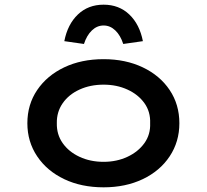

<svg xmlns="http://www.w3.org/2000/svg" viewBox="-20 -791 885 821"><path d="M423 10Q328 10 254.5 -25Q181 -60 139 -122.5Q97 -185 97 -264Q97 -344 139 -406Q181 -468 254.5 -503Q328 -538 423 -538Q517 -538 590.5 -503Q664 -468 705.5 -406Q747 -344 747 -264Q747 -185 705.5 -122.5Q664 -60 590.5 -25Q517 10 423 10ZM423 -99Q479 -99 525 -120.5Q571 -142 597.5 -179Q624 -216 622 -264Q624 -313 597.5 -350Q571 -387 525 -408Q479 -429 423 -429Q366 -429 320 -408Q274 -387 248 -349.5Q222 -312 223 -264Q222 -216 248 -179Q274 -142 320 -120.5Q366 -99 423 -99ZM339 -603 255 -615Q269 -687 313 -729Q357 -771 423 -771Q489 -771 533 -729Q577 -687 591 -615L507 -603Q495 -640 473 -661Q451 -682 423 -682Q395 -682 373 -661Q351 -640 339 -603Z"/></svg>

Font: Lexend Mega Medium
Style: Regular
Weight: 500
Version: Version 1.007